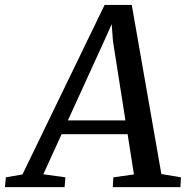

<svg xmlns="http://www.w3.org/2000/svg" viewBox="-86 -768 767 788"><path d="M-65.8 0 -61.8 -40.2 6.2 -52.1 343.3 -747.7H454.8L576.3 -53.8L656.7 -40.2L654.4 0H377.1L379.1 -40.2L463.7 -52.1L377.6 -599.2L368.9 -716L391.7 -712.2L344.8 -607.1L91.8 -52.8L182.4 -40.2L179.1 0ZM137.6 -217.2 163.5 -273.9H459.1L467.6 -217.2Z"/></svg>

Font: Merriweather 7pt Light
Style: Italic
Weight: 300
Italic angle: -7.8°
Designer: Eben Sorkin
Foundry: Eben Sorkin
Version: Version 2.200;gftools[0.9.31]